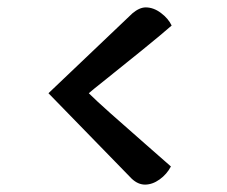

<svg xmlns="http://www.w3.org/2000/svg" viewBox="-20 -506 614 519"><path d="M220 -254Q239 -235 280 -198.5Q321 -162 372.5 -117Q424 -72 442 -56Q431 -35 411.5 -21Q392 -7 372 -7Q353 -7 336 -23L111 -254L338 -470Q357 -486 374 -486Q395 -486 415 -471Q435 -456 444 -437Q419 -415 365.5 -371.5Q312 -328 268 -293Q224 -258 220 -254Z"/></svg>

Font: Overlock
Style: Black
Weight: 900
Designer: Dario Muhafara
Foundry: Dario Manuel Muhafara
Version: Version 1.001